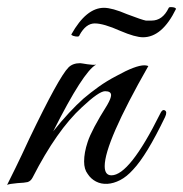

<svg xmlns="http://www.w3.org/2000/svg" viewBox="-59 -514 516 541"><path d="M359 -328Q236 -112 236 -46Q236 -20 255 -20Q306 -20 392 -193Q398 -207 405.5 -203Q413 -199 406 -184Q380 -130 357.5 -93Q335 -56 316 -36Q298 -16 279.5 -6.5Q261 3 243.5 4Q226 5 211.5 -2.5Q197 -10 188 -24Q178 -37 178 -59Q178 -84 188 -114Q199 -148 243 -218Q254 -237 254 -246Q254 -257 237 -257Q220 -257 172 -212Q101 -147 33 -14Q28 -4 19 -1Q11 1 -10 2Q-33 4 -39 7Q-31 -9 -15 -41.5Q1 -74 24 -124Q107 -297 134 -324Q146 -336 167 -336Q169 -336 174.5 -335Q180 -334 187 -333Q194 -332 201 -331.5Q208 -331 212 -332Q176 -313 91 -144Q114 -173 135.5 -196Q157 -219 176 -236Q196 -253 219 -269.5Q242 -286 269 -300Q323 -330 348 -330Q353 -330 359 -328ZM344 -409Q322 -409 280 -427Q233 -448 208 -448Q183 -448 165 -415Q164 -408 147 -413Q142 -415 142 -417Q184 -492 234 -492Q257 -492 299 -474Q341 -458 352 -456H368Q399 -456 416 -491Q417 -494 422 -494Q435 -494 437 -489Q398 -409 344 -409Z"/></svg>

Font: #9Slide05 Great Vibes
Style: Regular
Weight: 400
Designer: Robert E. Leuschke
Foundry: Robert E. Leuschke
Version: Version 1.001